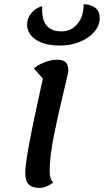

<svg xmlns="http://www.w3.org/2000/svg" viewBox="-20 -891 506 936"><path d="M103 -46Q103 -87 122.5 -192Q142 -297 189 -508L145 -558Q169 -577 200.5 -588.5Q232 -600 258 -600Q288 -600 300.5 -587.5Q313 -575 313 -545Q313 -537 294 -459Q263 -332 242.5 -229Q222 -126 222 -55Q222 -17 240 -2Q207 25 171 25Q137 25 120 8Q103 -9 103 -46ZM388 -871Q425 -869 445.5 -852Q466 -835 466 -802Q466 -767 440.5 -736.5Q415 -706 370.5 -687.5Q326 -669 273 -669Q196 -669 154 -698Q112 -727 112 -772Q112 -801 132.5 -826.5Q153 -852 186 -861Q178 -738 280 -738Q327 -738 357.5 -774.5Q388 -811 388 -871Z"/></svg>

Font: Lemonada
Style: Regular
Weight: 400
Designer: Mohamed Gaber (Arabic) Eduardo Tunni (Latin)
Foundry: Kief Type Foundry
Version: Version 3.006